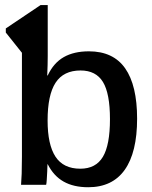

<svg xmlns="http://www.w3.org/2000/svg" viewBox="-20 -745 614 774"><path d="M532.7 -266.6Q532.7 -130.9 482.9 -60.5Q433.1 9.8 335.4 9.8Q276.9 9.8 236.6 -12.9Q196.3 -35.6 172.4 -83H171.4Q171.4 -72.8 170.4 -54.4Q169.4 -36.1 168.5 -20.3Q167.5 -4.4 166 0H64.9Q66.4 -16.6 67.4 -44.7Q68.4 -72.8 68.4 -112.8V-532.2L3.4 -613.8V-630.4L143.6 -724.6H172.4V-519.5Q172.4 -502 171.9 -482.2Q171.4 -462.4 170.4 -440.9H172.4Q196.3 -491.7 237.3 -514.9Q278.3 -538.1 338.4 -538.1Q436.5 -538.1 484.6 -469.5Q532.7 -400.9 532.7 -266.6ZM423.3 -264.6Q423.3 -368.2 395 -414.6Q366.7 -460.9 304.7 -460.9Q236.3 -460.9 204.1 -411.6Q171.9 -362.3 171.9 -259.3Q171.9 -162.1 203.6 -113.5Q235.4 -64.9 303.7 -64.9Q366.2 -64.9 394.8 -112.8Q423.3 -160.6 423.3 -264.6Z"/></svg>

Font: Arimo Medium
Style: Regular
Weight: 500
Designer: Steve Matteson
Foundry: Monotype Imaging Inc.
Version: Version 1.33